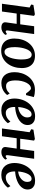

<svg xmlns="http://www.w3.org/2000/svg" viewBox="1312 -1918 620 3283"><g transform="rotate(90 1621.5 -276.0)"><path d="M500.5 -99.5Q498.5 -80.5 503.5 -72Q508.5 -63.5 517.5 -63.5Q526 -63.5 535.5 -68.5Q545 -73.5 562.5 -87L576 -56.5Q570.5 -48.5 553.8 -32.2Q537 -16 510.2 -3Q483.5 10 448.5 10Q420 10 399.2 1.5Q378.5 -7 368.2 -23.8Q358 -40.5 361 -64L387.5 -251.5H211L176.5 0H43.5L108 -472.5L57 -499.5L64.5 -538L223.5 -563L251 -549L219 -312H395.5L428 -550.5H561.5Z M934 -564.5Q1001.5 -564.5 1047.8 -538.5Q1094 -512.5 1118.5 -462.5Q1143 -412.5 1143.5 -340Q1143.5 -269.5 1123.5 -205.8Q1103.5 -142 1065 -93Q1026.5 -44 971 -15.5Q915.5 13 846 13Q780.5 13 734 -13.2Q687.5 -39.5 663.2 -89.5Q639 -139.5 638.5 -211Q638.5 -282.5 658.5 -346.5Q678.5 -410.5 717 -459.5Q755.5 -508.5 810.2 -536.5Q865 -564.5 934 -564.5ZM916 -508.5Q888 -508.5 866.8 -490Q845.5 -471.5 830 -440.5Q814.5 -409.5 804.5 -371Q794.5 -332.5 789.8 -292Q785 -251.5 785.5 -214Q786 -151 796 -113.5Q806 -76 824.2 -59.5Q842.5 -43 867 -43Q895 -43 916 -61.2Q937 -79.5 952.5 -110.5Q968 -141.5 977.8 -180Q987.5 -218.5 992.2 -259.2Q997 -300 996.5 -338Q996 -401 986.2 -438.2Q976.5 -475.5 958.8 -492Q941 -508.5 916 -508.5Z M1399 10Q1314 10 1264.2 -47.8Q1214.5 -105.5 1213.5 -214.5Q1213 -275.5 1231.8 -337Q1250.5 -398.5 1288.5 -450Q1326.5 -501.5 1384.5 -532.8Q1442.5 -564 1519.5 -564Q1548.5 -564 1582.5 -559Q1616.5 -554 1640 -543.5L1605 -411L1576 -413Q1564.5 -431 1549.2 -450.2Q1534 -469.5 1518.8 -482.8Q1503.5 -496 1490.5 -496Q1464 -496 1439.2 -476.2Q1414.5 -456.5 1395.2 -419.8Q1376 -383 1364.8 -332.8Q1353.5 -282.5 1354.5 -221.5Q1356 -168.5 1366.8 -135Q1377.5 -101.5 1398.2 -85.8Q1419 -70 1449.5 -70Q1480 -70 1503.2 -78.2Q1526.5 -86.5 1544.8 -100.5Q1563 -114.5 1578.5 -132L1604 -89Q1590.5 -69.5 1563 -46.2Q1535.5 -23 1494.5 -6.5Q1453.5 10 1399 10Z M2085.5 -101.5Q2072 -80.5 2042.2 -54.2Q2012.5 -28 1968.5 -8.5Q1924.5 11 1867.5 11Q1811.5 11 1772.8 -7.8Q1734 -26.5 1710 -58.5Q1686 -90.5 1675.2 -130Q1664.5 -169.5 1664 -211Q1664.5 -286 1687.2 -350.5Q1710 -415 1751 -463.5Q1792 -512 1847.2 -539.2Q1902.5 -566.5 1967 -566.5Q2019 -566.5 2051.8 -550.5Q2084.5 -534.5 2100.5 -507Q2116.5 -479.5 2117.5 -445Q2118 -397.5 2097.8 -361.8Q2077.5 -326 2043 -300.5Q2008.5 -275 1967.2 -258.8Q1926 -242.5 1884.5 -234.5Q1843 -226.5 1808.5 -225.5Q1807.5 -190.5 1813.2 -161.2Q1819 -132 1831.2 -110.5Q1843.5 -89 1862.8 -77Q1882 -65 1908.5 -65Q1943 -65 1970.8 -76.5Q1998.5 -88 2020.5 -106.2Q2042.5 -124.5 2059.5 -144.5ZM1937 -506.5Q1905.5 -506.5 1882.5 -484.8Q1859.5 -463 1844.2 -428.2Q1829 -393.5 1820.2 -353.5Q1811.5 -313.5 1809.5 -277.5Q1831 -278.5 1855.5 -285.8Q1880 -293 1903.8 -306.2Q1927.5 -319.5 1946.8 -338.5Q1966 -357.5 1977.2 -382Q1988.5 -406.5 1987.5 -436Q1986.5 -471.5 1973.5 -489Q1960.5 -506.5 1937 -506.5Z M2633 -99.5Q2631 -80.5 2636 -72Q2641 -63.5 2650 -63.5Q2658.5 -63.5 2668 -68.5Q2677.5 -73.5 2695 -87L2708.5 -56.5Q2703 -48.5 2686.2 -32.2Q2669.5 -16 2642.8 -3Q2616 10 2581 10Q2552.5 10 2531.8 1.5Q2511 -7 2500.8 -23.8Q2490.5 -40.5 2493.5 -64L2520 -251.5H2343.5L2309 0H2176L2240.5 -472.5L2189.5 -499.5L2197 -538L2356 -563L2383.5 -549L2351.5 -312H2528L2560.5 -550.5H2694Z M3188 -101.5Q3174.5 -80.5 3144.8 -54.2Q3115 -28 3071 -8.5Q3027 11 2970 11Q2914 11 2875.2 -7.8Q2836.5 -26.5 2812.5 -58.5Q2788.5 -90.5 2777.8 -130Q2767 -169.5 2766.5 -211Q2767 -286 2789.8 -350.5Q2812.5 -415 2853.5 -463.5Q2894.5 -512 2949.8 -539.2Q3005 -566.5 3069.5 -566.5Q3121.5 -566.5 3154.2 -550.5Q3187 -534.5 3203 -507Q3219 -479.5 3220 -445Q3220.5 -397.5 3200.2 -361.8Q3180 -326 3145.5 -300.5Q3111 -275 3069.8 -258.8Q3028.5 -242.5 2987 -234.5Q2945.5 -226.5 2911 -225.5Q2910 -190.5 2915.8 -161.2Q2921.5 -132 2933.8 -110.5Q2946 -89 2965.2 -77Q2984.5 -65 3011 -65Q3045.5 -65 3073.2 -76.5Q3101 -88 3123 -106.2Q3145 -124.5 3162 -144.5ZM3039.5 -506.5Q3008 -506.5 2985 -484.8Q2962 -463 2946.8 -428.2Q2931.5 -393.5 2922.8 -353.5Q2914 -313.5 2912 -277.5Q2933.5 -278.5 2958 -285.8Q2982.5 -293 3006.2 -306.2Q3030 -319.5 3049.2 -338.5Q3068.5 -357.5 3079.8 -382Q3091 -406.5 3090 -436Q3089 -471.5 3076 -489Q3063 -506.5 3039.5 -506.5Z"/></g></svg>

Font: Merriweather 28pt
Style: Bold Italic
Weight: 700
Italic angle: -7.8°
Version: Version 2.101